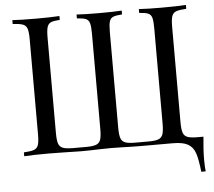

<svg xmlns="http://www.w3.org/2000/svg" viewBox="-58 -771 1110 995"><g transform="rotate(-5 497.5 -274.0)"><path d="M945 -688Q909 -686 892.5 -680Q876 -674 870 -657Q864 -640 864 -602V-106Q864 -68 870 -50.5Q876 -33 893 -26.5Q910 -20 945 -20H976Q969 46 969 98Q969 138 972 160H949Q942 95 931 62.5Q920 30 893.5 15Q867 0 815 0H649Q610 0 552 -2L495 -3L436 -2Q378 0 337 0Q302 0 244 -2L170 -3Q84 -3 42 0V-20Q78 -22 94.5 -28Q111 -34 117 -51Q123 -68 123 -106V-602Q123 -640 117 -657Q111 -674 94.5 -680Q78 -686 42 -688V-708Q84 -705 170 -705Q243 -705 287 -708V-688Q255 -686 241 -680Q227 -674 221.5 -657Q216 -640 216 -602V-106Q216 -68 222 -50.5Q228 -33 245 -26.5Q262 -20 297 -20H366Q401 -20 418 -26.5Q435 -33 441 -50.5Q447 -68 447 -106V-602Q447 -640 442 -657Q437 -674 422.5 -680Q408 -686 376 -688V-708Q419 -705 493 -705Q572 -705 611 -708V-688Q579 -686 564.5 -680Q550 -674 545 -657Q540 -640 540 -602V-106Q540 -68 546 -50.5Q552 -33 569 -26.5Q586 -20 621 -20H690Q725 -20 742 -26.5Q759 -33 765 -50.5Q771 -68 771 -106V-602Q771 -640 766 -657Q761 -674 746.5 -680Q732 -686 700 -688V-708Q743 -705 817 -705Q903 -705 945 -708Z"/></g></svg>

Font: Playfair Display SC
Style: Regular
Weight: 400
Designer: Claus Eggers Sørensen
Foundry: Claus Eggers Sørensen
Version: Version 1.200; ttfautohint (v1.6)